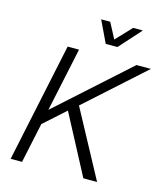

<svg xmlns="http://www.w3.org/2000/svg" viewBox="-131 -1010 947 1107"><g transform="rotate(15 342.5 -456.0)"><path d="M396 -782H466L583 -912H525L437 -819L388 -912H334ZM38 0H106L157 -239L285 -354L472 0H554L339 -399L685 -710H599L175 -329L256 -710H188Z"/></g></svg>

Font: Geist Light
Style: Italic
Weight: 300
Italic angle: -12°
Designer: Basement.studio, Andrés Briganti, Mateo Zaragoza
Foundry: Basement.studio, Vercel, Andrés Briganti, Guido Ferreyra, Mateo Zaragoza
Version: Version 1.500